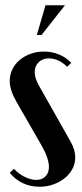

<svg xmlns="http://www.w3.org/2000/svg" viewBox="-20 -700 312 730"><path d="M235 -446Q221 -461 202.5 -469.5Q184 -478 166 -478Q142 -478 127 -463.5Q112 -449 112 -426Q112 -402 129 -373L247 -164Q266 -132 266 -101Q266 -78 255.5 -58Q245 -38 226.5 -23Q208 -8 183.5 1Q159 10 131 10Q61 10 17 -43L33 -58Q52 -38 75 -27Q98 -16 118 -16Q140 -16 153 -29.5Q166 -43 166 -65Q166 -98 138 -147L42 -314Q17 -358 17 -392Q17 -416 27 -436.5Q37 -457 55 -472Q73 -487 96.5 -495.5Q120 -504 147 -504Q177 -504 204 -493Q231 -482 251 -461ZM120 -567 153 -680H227L138 -567Z"/></svg>

Font: Moniqa Extra Bold Narrow Heading
Style: Regular
Weight: 800
Width: 4
Designer: Rajesh Rajput
Foundry: Rajesh Rajput
Version: Version 1.000;December 15, 2022;FontCreator 14.0.0.2794 32-b